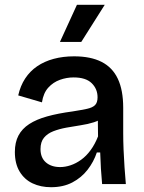

<svg xmlns="http://www.w3.org/2000/svg" viewBox="-20 -768 600 801"><path d="M193 13Q150 13 116 -3Q82 -19 62 -52Q42 -85 42 -134Q42 -174 57 -202.5Q72 -231 102 -250.5Q132 -270 177 -282.5Q222 -295 282 -303Q320 -309 343 -314Q366 -319 376.5 -329.5Q387 -340 387 -362Q387 -397 362.5 -421Q338 -445 287 -445Q258 -445 230 -435Q202 -425 181.5 -402.5Q161 -380 155 -341L56 -370Q65 -410 85 -440.5Q105 -471 135 -491.5Q165 -512 204 -522.5Q243 -533 289 -533Q358 -533 403.5 -510Q449 -487 471.5 -439.5Q494 -392 494 -318V-213Q494 -180 495.5 -143.5Q497 -107 499.5 -70.5Q502 -34 505 0H406Q403 -31 401 -64.5Q399 -98 398 -132H384Q371 -93 345.5 -60Q320 -27 282 -7Q244 13 193 13ZM231 -71Q252 -71 274.5 -78.5Q297 -86 318.5 -101.5Q340 -117 358 -141.5Q376 -166 389 -199L388 -285L413 -281Q397 -266 372 -258Q347 -250 317 -245.5Q287 -241 257 -235.5Q227 -230 202.5 -220.5Q178 -211 163.5 -193.5Q149 -176 149 -146Q149 -110 171.5 -90.5Q194 -71 231 -71ZM319 -593H230L301 -748H417Z"/></svg>

Font: Bricolage Grotesque 24pt Medium
Style: Regular
Weight: 500
Designer: Mathieu Triay
Foundry: Atelier Triay
Version: Version 1.001;gftools[0.9.33.dev8+g029e19f]